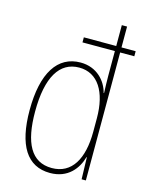

<svg xmlns="http://www.w3.org/2000/svg" viewBox="-116 -833 710 916"><g transform="rotate(15 239.0 -375.0)"><path d="M221 10C310 10 354 -50 370 -108H372L375 0H396V-632H466V-657H396V-760H370V-657H210V-632H370V-511C370 -483 371 -456 372 -425H370C356 -481 308 -537 227 -537C114 -537 50 -439 50 -255C50 -82 107 10 221 10ZM223 -15C121 -15 77 -101 77 -255C77 -425 130 -512 227 -512C319 -512 370 -430 370 -300V-234C370 -100 322 -15 223 -15Z"/></g></svg>

Font: Noto Sans Thai Cond Thin
Style: Regular
Weight: 100
Width: 3
Designer: Monotype Design Team
Foundry: Monotype Imaging Inc.
Version: Version 2.002